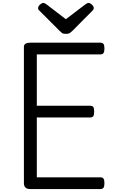

<svg xmlns="http://www.w3.org/2000/svg" viewBox="-20 -1289 776 1309"><path d="M187 0Q165 0 154 -10Q143 -20 143 -40V-970Q143 -984 154 -991Q165 -998 187 -998H664Q679 -998 685.5 -989.5Q692 -981 692 -958Q692 -936 685.5 -927Q679 -918 664 -918H231V-568H595Q610 -568 616 -559.5Q622 -551 622 -528Q622 -506 616 -497Q610 -488 595 -488H231V-80H664Q679 -80 685.5 -71.5Q692 -63 692 -40Q692 -18 685.5 -9Q679 0 664 0ZM584 -1269Q594 -1269 606.5 -1257.5Q619 -1246 619 -1235Q619 -1233 618.5 -1229Q618 -1225 613 -1219L473 -1078Q466 -1072 457.5 -1065Q449 -1058 429 -1058Q410 -1058 401.5 -1065Q393 -1072 387 -1078L246 -1219Q240 -1225 240 -1229Q240 -1233 240 -1235Q240 -1246 252.5 -1257.5Q265 -1269 275 -1269Q281 -1269 287 -1265.5Q293 -1262 300 -1257L429 -1158L559 -1257Q567 -1262 572 -1265.5Q577 -1269 584 -1269Z"/></svg>

Font: Playwrite ES
Style: Regular
Weight: 400
Designer: Veronika Burian, José Scaglione
Foundry: TypeTogether
Version: Version 1.002